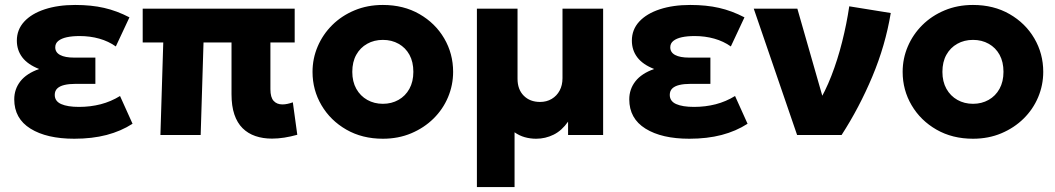

<svg xmlns="http://www.w3.org/2000/svg" viewBox="-20 -545 4259 775"><path d="M280 15Q168.5 15 103 -25.8Q37.5 -66.5 37.5 -144Q37.5 -185 62.2 -216.8Q87 -248.5 138 -266.5Q92 -284.5 70 -313.5Q48 -342.5 48 -381Q48 -425.5 77.8 -457.8Q107.5 -490 160.8 -507.5Q214 -525 283.5 -525Q348.5 -525 400 -513.2Q451.5 -501.5 502.5 -475L447.5 -357.5Q418 -378.5 380.8 -389Q343.5 -399.5 301.5 -399.5Q272 -399.5 250 -394.8Q228 -390 215.5 -380Q203 -370 203 -354Q203 -333.5 222.8 -323Q242.5 -312.5 279 -312.5H365V-206.5H285Q258.5 -206.5 239.8 -202Q221 -197.5 211 -187.8Q201 -178 201 -162Q201 -136.5 226.8 -125Q252.5 -113.5 299 -113.5Q345 -113.5 386.5 -124.2Q428 -135 464.5 -157.5L515 -45.5Q468.5 -15.5 410.2 -0.2Q352 15 280 15Z M1078 14.5Q1041 14.5 1011 4.2Q981 -6 959.2 -27.5Q937.5 -49 926 -83Q914.5 -117 914.5 -164.5V-373.5H801.5L790 0H627.5L639 -373.5H556V-510H1169.5V-373.5H1071.5V-185Q1071.5 -152 1084.5 -137.8Q1097.5 -123.5 1120 -123.5Q1130 -123.5 1140.5 -125.8Q1151 -128 1162 -132L1180 -1Q1153 6.5 1127.5 10.5Q1102 14.5 1078 14.5Z M1525.5 15Q1442 15 1378 -21.8Q1314 -58.5 1277.8 -120Q1241.5 -181.5 1241.5 -255Q1241.5 -308.5 1262.2 -357.2Q1283 -406 1321 -443.8Q1359 -481.5 1411 -503.2Q1463 -525 1525.5 -525Q1609 -525 1673 -488.2Q1737 -451.5 1773 -390Q1809 -328.5 1809 -255Q1809 -201.5 1788.5 -152.8Q1768 -104 1730 -66.5Q1692 -29 1640 -7Q1588 15 1525.5 15ZM1525.5 -126Q1560.5 -126 1588.5 -141.8Q1616.5 -157.5 1632.5 -186.5Q1648.5 -215.5 1648.5 -255Q1648.5 -295 1632.8 -323.8Q1617 -352.5 1589 -368.2Q1561 -384 1525.5 -384Q1490 -384 1462 -368.2Q1434 -352.5 1418 -323.8Q1402 -295 1402 -255Q1402 -215.5 1418.2 -186.5Q1434.5 -157.5 1462.5 -141.8Q1490.5 -126 1525.5 -126Z M1905 210V-510H2069V-227Q2069 -184 2094 -158.8Q2119 -133.5 2160 -133.5Q2186.5 -133.5 2207 -145.8Q2227.5 -158 2239 -179.5Q2250.5 -201 2250.5 -229.5V-510H2414.5V0H2273V-54Q2248 -18 2214.8 -1.5Q2181.5 15 2144 15Q2120.5 15 2098.2 8.8Q2076 2.5 2057 -11V210Z M2762.5 15Q2651 15 2585.5 -25.8Q2520 -66.5 2520 -144Q2520 -185 2544.8 -216.8Q2569.5 -248.5 2620.5 -266.5Q2574.5 -284.5 2552.5 -313.5Q2530.5 -342.5 2530.5 -381Q2530.5 -425.5 2560.2 -457.8Q2590 -490 2643.2 -507.5Q2696.5 -525 2766 -525Q2831 -525 2882.5 -513.2Q2934 -501.5 2985 -475L2930 -357.5Q2900.5 -378.5 2863.2 -389Q2826 -399.5 2784 -399.5Q2754.5 -399.5 2732.5 -394.8Q2710.5 -390 2698 -380Q2685.5 -370 2685.5 -354Q2685.5 -333.5 2705.2 -323Q2725 -312.5 2761.5 -312.5H2847.5V-206.5H2767.5Q2741 -206.5 2722.2 -202Q2703.5 -197.5 2693.5 -187.8Q2683.5 -178 2683.5 -162Q2683.5 -136.5 2709.2 -125Q2735 -113.5 2781.5 -113.5Q2827.5 -113.5 2869 -124.2Q2910.5 -135 2947 -157.5L2997.5 -45.5Q2951 -15.5 2892.8 -0.2Q2834.5 15 2762.5 15Z M3197.5 0 3022.5 -510H3198.5L3318.5 -91L3280 -125Q3310.5 -174 3335.8 -238.8Q3361 -303.5 3379.2 -376Q3397.5 -448.5 3408 -519.5L3575.5 -492.5Q3554 -362 3501.2 -236.2Q3448.5 -110.5 3377 0Z M3907.5 15Q3824 15 3760 -21.8Q3696 -58.5 3659.8 -120Q3623.5 -181.5 3623.5 -255Q3623.5 -308.5 3644.2 -357.2Q3665 -406 3703 -443.8Q3741 -481.5 3793 -503.2Q3845 -525 3907.5 -525Q3991 -525 4055 -488.2Q4119 -451.5 4155 -390Q4191 -328.5 4191 -255Q4191 -201.5 4170.5 -152.8Q4150 -104 4112 -66.5Q4074 -29 4022 -7Q3970 15 3907.5 15ZM3907.5 -126Q3942.5 -126 3970.5 -141.8Q3998.5 -157.5 4014.5 -186.5Q4030.5 -215.5 4030.5 -255Q4030.5 -295 4014.8 -323.8Q3999 -352.5 3971 -368.2Q3943 -384 3907.5 -384Q3872 -384 3844 -368.2Q3816 -352.5 3800 -323.8Q3784 -295 3784 -255Q3784 -215.5 3800.2 -186.5Q3816.5 -157.5 3844.5 -141.8Q3872.5 -126 3907.5 -126Z"/></svg>

Font: Geologica Roman
Style: Bold
Weight: 700
Designer: Sindre Bremnes, Frode Helland
Foundry: Monokrom Skriftforlag AS
Version: Version 1.010;gftools[0.9.28]